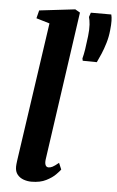

<svg xmlns="http://www.w3.org/2000/svg" viewBox="-57 -856 551 905"><g transform="rotate(5 218.5 -403.5)"><path d="M184.7 -100.6Q182.4 -83.6 186.6 -73.9Q190.9 -64.2 201.4 -64.2Q209.6 -64.2 219.7 -69.1Q229.8 -74 248.8 -89.9L261.8 -59.3Q256.8 -52 240.6 -35.4Q224.4 -18.7 196.1 -4.4Q167.9 10 126.4 10Q107.7 10 89.6 3.7Q71.5 -2.7 59.9 -16.9Q48.3 -31.1 48.5 -54.3Q48.5 -59.6 49.2 -66.4Q49.8 -73.3 50.8 -80Q51.7 -86.7 52.2 -90.5L146.5 -740.6L83.2 -759.5L92.8 -797.4L262 -817.3L285.2 -803.9ZM384.7 -578.1 318 -579 315.7 -589.8Q320.7 -608.2 324.7 -633.5Q328.7 -658.7 333.1 -696.8Q336.8 -729.3 335.2 -751.4Q333.5 -773.5 329.4 -787.2L336.4 -808H433.1Q436.4 -796 436.8 -778.4Q437.3 -760.9 434.1 -731.8Q431 -701 422.3 -672.3Q413.7 -643.6 403.5 -619.6Q393.3 -595.5 384.7 -578.1Z"/></g></svg>

Font: Merriweather 7pt Light
Style: Italic
Weight: 300
Italic angle: -7.8°
Designer: Eben Sorkin
Foundry: Eben Sorkin
Version: Version 2.200;gftools[0.9.31]